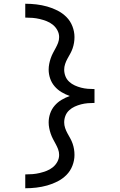

<svg xmlns="http://www.w3.org/2000/svg" viewBox="-20 -853 640 1026"><path d="M115 153V79Q135 79 154 77.5Q173 76 192 71.5Q211 67 229 60Q247 53 262 41Q277 29 286.5 11.5Q296 -6 296 -25Q296 -41 290.5 -55.5Q285 -70 277.5 -83.5Q270 -97 263 -110.5Q256 -124 251 -138.5Q246 -153 243 -168.5Q240 -184 240 -199Q240 -223 248 -246.5Q256 -270 272 -288.5Q288 -307 309 -319.5Q330 -332 353 -340Q330 -348 309 -360.5Q288 -373 272 -391.5Q256 -410 248 -433.5Q240 -457 240 -481Q240 -496 243 -511.5Q246 -527 251 -541.5Q256 -556 263 -569.5Q270 -583 277.5 -596.5Q285 -610 290.5 -624.5Q296 -639 296 -655Q296 -674 286.5 -691.5Q277 -709 262 -721Q247 -733 229 -740Q211 -747 192 -751.5Q173 -756 154 -757.5Q135 -759 115 -759V-833Q145 -833 174.5 -829.5Q204 -826 232.5 -818Q261 -810 287.5 -796.5Q314 -783 335 -762Q356 -741 367 -712.5Q378 -684 378 -655Q378 -639 375.5 -624Q373 -609 368 -594.5Q363 -580 355.5 -566.5Q348 -553 340.5 -539.5Q333 -526 328 -511Q323 -496 323 -481Q323 -463 329.5 -446Q336 -429 349.5 -416.5Q363 -404 379.5 -396.5Q396 -389 413.5 -384.5Q431 -380 449 -378.5Q467 -377 485 -377V-358V-303Q467 -303 449 -301.5Q431 -300 413.5 -295.5Q396 -291 379.5 -283.5Q363 -276 349.5 -263.5Q336 -251 329.5 -234Q323 -217 323 -199Q323 -184 328 -169Q333 -154 340.5 -140.5Q348 -127 355.5 -113.5Q363 -100 368 -85.5Q373 -71 375.5 -56Q378 -41 378 -25Q378 4 367 32.5Q356 61 335 82Q314 103 287.5 116.5Q261 130 232.5 138Q204 146 174.5 149.5Q145 153 115 153Z"/></svg>

Font: Iosevka Curly Slab Extended
Style: Regular
Weight: 400
Width: 7
Monospace: yes
Designer: Belleve Invis
Foundry: Belleve Invis
Version: Version 11.1.0; ttfautohint (v1.8.3)